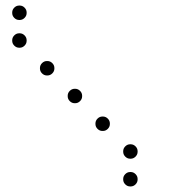

<svg xmlns="http://www.w3.org/2000/svg" viewBox="-20 -696 640 692"><path d="M49 -676Q39 -676 31.5 -668.5Q24 -661 24 -651V-649Q24 -639 31.5 -631.5Q39 -624 49 -624H51Q61 -624 68.5 -631.5Q76 -639 76 -649V-651Q76 -661 68.5 -668.5Q61 -676 51 -676ZM49 -576Q39 -576 31.5 -568.5Q24 -561 24 -551V-549Q24 -539 31.5 -531.5Q39 -524 49 -524H51Q61 -524 68.5 -531.5Q76 -539 76 -549V-551Q76 -561 68.5 -568.5Q61 -576 51 -576ZM149 -476Q139 -476 131.5 -468.5Q124 -461 124 -451V-449Q124 -439 131.5 -431.5Q139 -424 149 -424H151Q161 -424 168.5 -431.5Q176 -439 176 -449V-451Q176 -461 168.5 -468.5Q161 -476 151 -476ZM249 -376Q239 -376 231.5 -368.5Q224 -361 224 -351V-349Q224 -339 231.5 -331.5Q239 -324 249 -324H251Q261 -324 268.5 -331.5Q276 -339 276 -349V-351Q276 -361 268.5 -368.5Q261 -376 251 -376ZM349 -276Q339 -276 331.5 -268.5Q324 -261 324 -251V-249Q324 -239 331.5 -231.5Q339 -224 349 -224H351Q361 -224 368.5 -231.5Q376 -239 376 -249V-251Q376 -261 368.5 -268.5Q361 -276 351 -276ZM449 -176Q439 -176 431.5 -168.5Q424 -161 424 -151V-149Q424 -139 431.5 -131.5Q439 -124 449 -124H451Q461 -124 468.5 -131.5Q476 -139 476 -149V-151Q476 -161 468.5 -168.5Q461 -176 451 -176ZM449 -76Q439 -76 431.5 -68.5Q424 -61 424 -51V-49Q424 -39 431.5 -31.5Q439 -24 449 -24H451Q461 -24 468.5 -31.5Q476 -39 476 -49V-51Q476 -61 468.5 -68.5Q461 -76 451 -76Z"/></svg>

Font: Doto Rounded
Style: Regular
Weight: 400
Monospace: yes
Version: Version 1.000